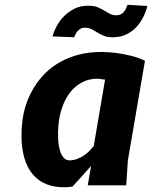

<svg xmlns="http://www.w3.org/2000/svg" viewBox="-20 -776 690 804"><path d="M420 -442.5 372.5 -164.5Q367.5 -158 355 -144.5Q345 -134.5 331.5 -125Q317 -115.5 303 -110.5Q287 -104.5 270.5 -104.5Q256 -104.5 246 -116.5Q235 -129 230 -149.5Q224 -172 223.5 -197.5Q222 -224.5 225 -255Q228.5 -293.5 241.5 -329Q253 -362.5 274 -389.5Q293.5 -415 323.5 -431Q351.5 -446.5 389.5 -446.5Q393 -446 401.5 -445Q407 -444.5 420 -442.5ZM242 8Q259.5 8.5 269.5 7Q270.5 7 284 5L361.5 -81L347.5 0H508.5L515.5 -104.5L587 -521.5Q558.5 -535.5 526.5 -543Q497.5 -550 468 -554Q437 -558 406.5 -558.5Q353.5 -558.5 311 -547.5Q268.5 -536.5 232 -516.5Q195.5 -495.5 169.5 -469.5Q141.5 -441.5 122.5 -410Q103 -378.5 90.5 -342.5Q78.5 -307.5 74 -271Q69.5 -236.5 70 -204.5Q70 -171 76 -140.5Q81.5 -109 94 -83Q105.5 -57 126.5 -36Q147 -15.5 175 -4.5Q203 7 242 8ZM200 -623.5 290.5 -620Q292.5 -625 297.5 -635Q301 -642 307 -647.5Q313 -653.5 318.5 -656.5Q325 -660 334 -660Q351.5 -660 363.5 -654Q379.5 -645 387.5 -640Q399 -633 414 -626.5Q427.5 -620 451.5 -620Q485.5 -620 510 -632.5Q534.5 -644.5 552 -663.5Q568.5 -681.5 580.5 -706Q592 -729 597 -751L514 -756Q512 -750 507 -739Q504 -732.5 497.5 -725Q493 -719.5 484.5 -715.5Q477 -712 466 -712Q450.5 -712 439.5 -718.5Q426.5 -725.5 416 -732Q404.5 -739 388.5 -746Q373 -752 348 -752Q316 -752 291.5 -739.5Q267 -727 248 -708Q230 -690 217.5 -666.5Q204.5 -642 200 -623.5Z"/></svg>

Font: B612
Style: Regular
Weight: 700
Italic angle: -10°
Designer: Nicolas Chauveau, Thomas Paillot, Jonathan Favre-Lamarine, Jean-Luc Vinot
Foundry: AIRBUS
Version: Version 1.008